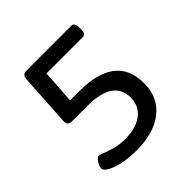

<svg xmlns="http://www.w3.org/2000/svg" viewBox="-184 -852 1010 1010"><g transform="rotate(-45 321.0 -346.5)"><path d="M273 7Q214 7 168 -3Q122 -13 96.5 -28Q71 -43 71 -57Q71 -64 74.5 -73.5Q78 -83 84 -93Q90 -103 96.5 -109Q103 -115 108 -115Q118 -115 138.5 -106Q159 -97 192.5 -87.5Q226 -78 272 -78Q352 -78 398.5 -114Q445 -150 445 -213Q445 -276 397.5 -309Q350 -342 252 -342H138Q120 -342 113 -350Q106 -358 107 -375L125 -667Q126 -685 134 -692.5Q142 -700 159 -700H491Q514 -700 514 -664V-648Q514 -615 491 -615H179L224 -657L206 -386L167 -427H276Q342 -427 392.5 -414.5Q443 -402 478 -376Q513 -350 530.5 -310Q548 -270 548 -214Q548 -159 527.5 -118Q507 -77 470 -49Q433 -21 383 -7Q333 7 273 7Z"/></g></svg>

Font: Asap Expanded Medium
Style: Regular
Weight: 500
Width: 7
Designer: Pablo Cosgaya
Foundry: Omnibus-Type
Version: Version 3.001